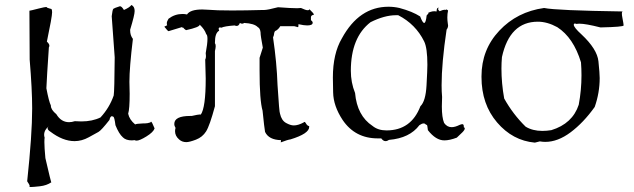

<svg xmlns="http://www.w3.org/2000/svg" viewBox="-20 -552 2544 770"><path d="M104 198Q113 198 140 195Q167 192 186 179V181Q185 181 162 82Q158 40 158 18Q158 6 159 0Q157 -6 157 -11Q157 -31 176 -46Q171 -42 171 -37Q171 -31 182 -24Q232 14 279 14Q308 14 336 -1.5Q364 -17 375 -23Q386 -29 419 -71Q422 -86 429 -86Q430 -86 434.5 -84Q439 -82 443 -50Q457 -15 473 -1Q485 11 509 11L520 10Q523 12 528 12Q540 12 567.5 -5Q595 -22 600 -37Q589 -64 586 -64Q585 -64 583 -61Q571 -57 560 -57H553Q527 -56 522 -53Q499 -72 494 -96Q500 -115 500 -176L499 -224Q499 -281 513 -396Q502 -410 502 -430V-433Q520 -492 520 -508Q520 -526 507 -532Q500 -522 477 -512Q468 -527 461 -527Q439 -520 435 -517Q431 -514 428 -487L440 -322Q439 -187 436 -169Q419 -120 383 -81Q350 -65 306 -65L280 -66Q268 -62 257 -62Q225 -62 206 -94Q184 -112 184 -128V-129Q176 -145 166 -198Q168 -245 176 -362Q178 -365 178 -369Q178 -376 168 -385Q189 -485 189 -503Q189 -513 186 -516Q177 -518 167 -522L168 -523Q168 -524 166 -524Q160 -524 136 -518Q101 -509 98 -509L99 -313Q109 -193 109 -117Q109 -12 89 175Q99 189 99 194L98 197Q98 198 104 198Z M1106 19Q1135 8 1145 7Q1220 -16 1220 -43V-46Q1212 -48 1208 -55.5Q1204 -63 1201 -63Q1199 -63 1198 -61Q1176 -49 1158 -49Q1145 -49 1127 -59Q1109 -69 1103 -96Q1100 -99 1093 -211Q1090 -301 1075 -402Q1079 -411 1079 -415V-416Q1081 -429 1087 -429Q1098 -436 1104 -447H1160L1175 -443Q1177 -443 1177 -455Q1199 -450 1212 -450Q1234 -450 1234 -461Q1234 -466 1227 -471V-483Q1227 -491 1239 -493Q1239 -498 1221 -515Q1220 -511 1214 -511Q1206 -511 1187 -520L1172 -519Q1148 -519 1095 -523Q1053 -512 1040 -512H1036Q963 -510 910 -510Q847 -510 813 -513L791 -514Q743 -514 730 -494Q721 -496 712 -496Q681 -496 656 -477Q649 -466 649 -459Q649 -451 651 -451L639 -445Q653 -427 656 -427Q658 -427 712 -444Q710 -443 710 -442Q710 -441 715 -441Q717 -437 726 -431Q781 -443 781 -453Q801 -434 807 -415Q812 -412 812 -396Q812 -376 805 -339L806 -327Q806 -318 803 -313L805 -237Q805 -120 785 -92Q785 -93 782 -93Q775 -93 749 -87H743Q679 -87 679 -55Q679 -47 684 -39Q682 -32 682 -26Q682 -7 698 7Q710 18 727 18Q740 18 766 8Q792 -2 806.5 -25Q821 -48 842 -126V-347Q845 -360 845 -367Q845 -375 842 -378V-382Q842 -420 859 -429Q857 -434 857 -437Q857 -442 863 -442L868 -441Q880 -447 921 -450Q925 -448 929 -448Q938 -448 942 -460Q947 -457 951 -457Q956 -457 959 -460Q1000 -458 1014 -443Q1023 -439 1025 -422V-420Q1025 -409 1034 -361L1021 -320V-269Q1021 -149 1033 -108Q1040 -39 1043 -23Q1058 9 1107 10Z M1526 14Q1533 14 1540 9Q1623 2 1662 -50Q1672 -57 1679 -57Q1685 -57 1689 -51L1691 -52Q1694 -52 1696 -30Q1728 11 1762 11Q1783 11 1812 0L1834 -21Q1844 -31 1844 -37Q1844 -40 1840 -42V-45Q1840 -54 1834 -54Q1830 -54 1823 -51Q1805 -42 1791 -42Q1773 -42 1761 -59Q1752 -81 1752 -125L1753 -163Q1751 -185 1751 -210Q1751 -299 1771 -433Q1777 -441 1777 -450L1776 -457Q1774 -470 1774 -482Q1774 -497 1777 -510Q1772 -514 1770 -514Q1768 -514 1767 -512L1763 -513Q1757 -513 1743 -507Q1737 -512 1737 -516Q1737 -519 1740 -521H1738Q1731 -521 1731 -506L1722 -507Q1714 -507 1705.5 -504Q1697 -501 1697 -500Q1697 -499 1699 -499L1691 -490Q1688 -460 1681 -460Q1675 -460 1665 -486Q1634 -506 1582 -520Q1560 -525 1538 -525Q1420 -525 1351 -398Q1315 -337 1315 -241Q1315 -236 1316 -181.5Q1317 -127 1354 -71Q1404 3 1495 3H1509Q1517 14 1526 14ZM1530 -29Q1496 -29 1474 -47Q1412 -88 1404 -179Q1387 -221 1387 -268Q1387 -402 1466 -463Q1522 -491 1568 -491H1577Q1647 -455 1681 -386Q1694 -360 1694 -292Q1694 -272 1690.5 -209Q1687 -146 1666 -126Q1629 -29 1530 -29Z M2125 20 2145 15Q2156 17 2167 17Q2217 17 2268.5 -21.5Q2320 -60 2365 -123Q2385 -180 2385 -239Q2385 -257 2380 -306Q2375 -355 2312 -414Q2281 -442 2281 -453Q2281 -456 2284 -457L2283 -458H2284L2293 -456Q2297 -457 2304 -457Q2329 -457 2388 -442Q2481 -444 2481 -450Q2481 -455 2476 -481Q2474 -491 2474 -497Q2474 -506 2478 -506Q2210 -510 2162 -520Q2054 -505 1982.5 -429Q1911 -353 1911 -246V-243Q1911 -134 1973.5 -61Q2036 12 2125 20ZM2155 -27Q2116 -27 2088 -44Q2037 -94 2002 -157Q1991 -218 1991 -277Q1991 -300 1993 -323Q2024 -465 2137 -465Q2175 -465 2215 -443Q2280 -401 2310 -302Q2312 -276 2312 -250Q2312 -191 2301 -132Q2276 -56 2191 -30Q2172 -27 2155 -27Z"/></svg>

Font: Xiaobo Songti 小帛宋体
Style: Regular
Weight: 400
Version: Version 1.501;March 17, 2024;FontCreator 14.0.0.2814 64-bit